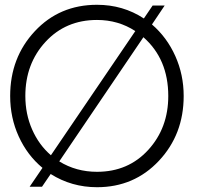

<svg xmlns="http://www.w3.org/2000/svg" viewBox="-20 -780 836 810"><path d="M621.1 -676.8Q684.1 -622.6 719.5 -543.7Q754.9 -464.8 754.9 -375Q754.9 -212.9 650.4 -101.6Q545.9 9.8 389.2 9.8Q282.2 9.8 193.8 -45.9L157.2 7.8H105L159.2 -71.8Q95.2 -125 59.1 -204.1Q22.9 -283.2 22.9 -375Q22.9 -537.1 127 -648.4Q231 -759.8 389.2 -759.8Q499 -759.8 586.9 -702.1L624 -756.8H674.8ZM86.9 -375Q86.9 -298.8 115.5 -233.9Q144 -168.9 194.8 -125L550.8 -648.9Q479 -695.8 389.2 -695.8Q257.3 -695.8 172.1 -603.5Q86.9 -511.2 86.9 -375ZM389.2 -55.2Q521 -55.2 605.5 -147.7Q689.9 -240.2 689.9 -375Q689.9 -530.8 585 -623L230 -99.1Q301.3 -55.2 389.2 -55.2Z"/></svg>

Font: Oakes Grotesk
Style: Light
Weight: 300
Designer: Samuel Oakes
Foundry: Samuel Oakes
Version: Version 1.0 | wf-rip DC20170320